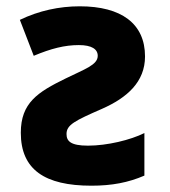

<svg xmlns="http://www.w3.org/2000/svg" viewBox="-20 -579 540 609"><path d="M270 10C335 10 387 0 438 -22V-157C394 -135 320 -117 259 -117C203 -117 191 -132 191 -154C191 -183 217 -196 304 -234C383 -269 440 -319 440 -400C440 -504 365 -559 233 -559C168 -559 103 -545 43 -516L87 -402C142 -425 185 -436 230 -436C271 -436 290 -423 290 -402C290 -373 249 -360 188 -330C100 -287 46 -253 46 -158C46 -41 122 10 270 10Z"/></svg>

Font: Noto Sans Mono ExtraCondensed ExtraBold
Style: Regular
Weight: 800
Width: 2
Designer: Monotype Design Team
Foundry: Monotype Imaging Inc.
Version: Version 2.014